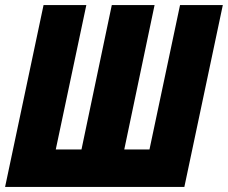

<svg xmlns="http://www.w3.org/2000/svg" viewBox="-25 -734 895 754"><path d="M-5 0 146 -714H314L194 -147H295L414 -714H582L463 -147H562L682 -714H850L699 0Z"/></svg>

Font: Noto Sans Display Condensed Black
Style: Italic
Weight: 900
Width: 3
Italic angle: -192°
Designer: Monotype Design Team
Foundry: Monotype Imaging Inc.
Version: Version 1.900